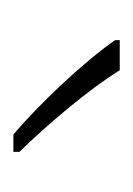

<svg xmlns="http://www.w3.org/2000/svg" viewBox="24 -922 199 287"><g transform="rotate(90 123.5 -778.5)"><path d="M85 -858H40V-851C72 -805 134 -739 181 -699H207V-708C167 -749 114 -811 85 -858Z"/></g></svg>

Font: Noto Sans Kannada UI SemiCondensed ExtraLight
Style: Regular
Weight: 200
Width: 4
Designer: Jelle Bosma - Monotype Design Team
Foundry: Monotype Imaging Inc.
Version: Version 2.005